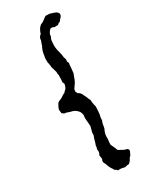

<svg xmlns="http://www.w3.org/2000/svg" viewBox="-253 -891 919 1139"><g transform="rotate(-30 206.5 -321.0)"><path d="M280 -828 295 -827H307L319 -823L333 -819L349 -812L359 -802L361 -793L358 -782L351 -773L344 -766L337 -756L327 -752L317 -744H304L294 -743L284 -748L270 -749L260 -740L254 -731L248 -719L247 -706L241 -695L238 -681L236 -651L237 -634L240 -616L245 -598L249 -579L251 -562L255 -550L257 -540L255 -529L261 -518L259 -503L258 -487L254 -449L247 -432L241 -415L233 -398L211 -366L209 -349L216 -336L228 -328L237 -317L243 -303L250 -290L255 -276L262 -262L263 -246L266 -230L270 -213L269 -195L268 -178L266 -160L262 -143L261 -124L255 -108L252 -91L249 -75L242 -60L237 -44L235 -26V-8L233 9L232 26L239 42L247 59L253 75L268 83L282 91L295 96L308 100L314 108L313 118L307 130L302 141L292 151L286 162L279 172L269 181L256 182L241 186L224 182L208 180L195 181L186 172L177 167L172 157L165 147L159 135L154 123L149 109L143 99L142 86L147 74L145 62L143 49L149 37L151 24L149 11L153 -1L154 -13L158 -24L162 -36L166 -52L173 -70L174 -90L184 -128L183 -148L181 -168L180 -189L182 -206L179 -219L174 -231L164 -242L151 -252L136 -258L120 -262L104 -268L87 -271L74 -280L72 -293L71 -307L75 -318L81 -330L89 -344L101 -351L111 -355L121 -360L139 -372L149 -376L156 -385L164 -391L169 -400L174 -411L176 -424L170 -437L172 -453V-469L173 -483L170 -496V-509L166 -521L163 -533L159 -545L158 -558L156 -570L153 -583V-612L156 -627L158 -642L162 -657L167 -671L174 -685L178 -699L184 -713L186 -728L192 -740L202 -749L206 -761L211 -772L218 -784L231 -797L249 -805L265 -817Z"/></g></svg>

Font: Tagesschrift
Style: Regular
Weight: 400
Designer: Yanone
Version: Version 2.000; ttfautohint (v1.8.4.7-5d5b)